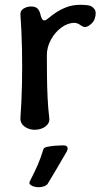

<svg xmlns="http://www.w3.org/2000/svg" viewBox="-20 -530 429 799"><path d="M124 10Q109 10 95 4Q81 -2 72.5 -13Q64 -24 65 -39Q70 -109 71.5 -181.5Q73 -254 71.5 -327Q70 -400 65 -469Q64 -486 78.5 -494.5Q93 -503 109 -503Q127 -503 135.5 -495Q144 -487 148 -471Q150 -461 154 -453Q158 -445 165 -445Q171 -445 182.5 -455Q194 -465 212.5 -477.5Q231 -490 256.5 -500Q282 -510 315 -510Q323 -510 331 -509.5Q339 -509 346 -508Q363 -506 373 -492Q383 -478 374 -452Q371 -442 361.5 -432.5Q352 -423 341.5 -419Q331 -415 322 -421Q315 -426 306.5 -430.5Q298 -435 290 -435Q262 -435 235.5 -415.5Q209 -396 192 -365Q175 -334 175 -300Q175 -258 175.5 -213.5Q176 -169 178 -125Q180 -81 185 -39Q187 -24 178.5 -13Q170 -2 155.5 4Q141 10 124 10ZM179 234Q175 241 164 245Q153 249 143 249H139Q132 249 122 246.5Q112 244 106 238.5Q100 233 104 225Q124 186 136.5 157.5Q149 129 161 90Q163 84 177 81Q191 78 208.5 76.5Q226 75 237 75H244Q253 75 257 78Q261 81 261.5 86.5Q262 92 258 100Q236 138 219 167Q202 196 179 234Z"/></svg>

Font: Winky Sans
Style: Regular
Weight: 400
Designer: Simon Atzbach
Foundry: typofactur
Version: Version 1.205